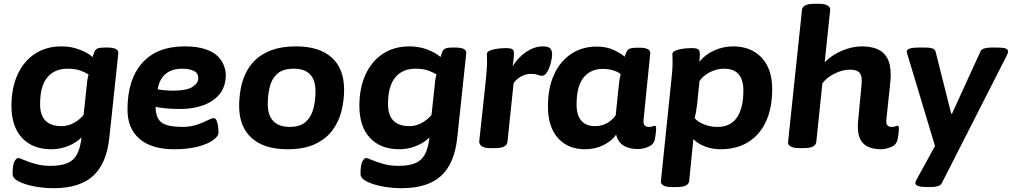

<svg xmlns="http://www.w3.org/2000/svg" viewBox="-20 -774 5302 1006"><path d="M261 212Q209 212 159.5 202.5Q110 193 78 176.5Q46 160 46 138Q46 87 56.5 70.5Q67 54 74 54Q82 54 106 64.5Q130 75 166 85Q202 95 244 95Q299 95 332.5 81Q366 67 383.5 34.5Q401 2 407 -54Q381 -27 338.5 -9.5Q296 8 249 8Q151 8 95.5 -51.5Q40 -111 40 -219Q40 -313 72 -383Q104 -453 163 -492Q222 -531 302 -531Q354 -531 398.5 -513.5Q443 -496 465 -475Q469 -489 474 -501Q480 -516 492.5 -520.5Q505 -525 529 -525H541Q602 -525 600 -496L553 -54Q539 82 468.5 147Q398 212 261 212ZM303 -113Q336 -113 367 -130Q398 -147 418 -172L432 -302Q435 -333 437 -350Q439 -367 444 -383Q429 -394 402 -404Q375 -414 333 -414Q266 -414 228 -368.5Q190 -323 190 -228Q190 -113 303 -113Z M892 8Q775 8 711.5 -46Q648 -100 648 -200Q648 -358 725.5 -444.5Q803 -531 946 -531Q1014 -531 1057 -516Q1100 -501 1122.5 -477.5Q1145 -454 1154 -428.5Q1163 -403 1163 -382Q1163 -321 1131 -281.5Q1099 -242 1045 -222.5Q991 -203 925 -203Q883 -203 851.5 -206Q820 -209 795 -214Q796 -154 827.5 -131.5Q859 -109 936 -109Q978 -109 1011.5 -120.5Q1045 -132 1067.5 -143.5Q1090 -155 1099 -155Q1110 -155 1115.5 -141Q1121 -127 1123 -109.5Q1125 -92 1125 -81Q1125 -60 1096.5 -39.5Q1068 -19 1016 -5.5Q964 8 892 8ZM886 -299Q958 -299 988.5 -318.5Q1019 -338 1019 -365Q1019 -391 995.5 -402.5Q972 -414 936 -414Q825 -414 806 -306Q821 -303 844 -301Q867 -299 886 -299Z M1486 8Q1364 8 1298.5 -51Q1233 -110 1233 -219Q1233 -259 1240 -302Q1247 -345 1265.5 -386Q1284 -427 1317.5 -459.5Q1351 -492 1403.5 -511.5Q1456 -531 1531 -531Q1653 -531 1718 -472.5Q1783 -414 1783 -304Q1783 -247 1769 -191.5Q1755 -136 1721.5 -91Q1688 -46 1630.5 -19Q1573 8 1486 8ZM1498 -109Q1553 -109 1582 -135.5Q1611 -162 1622 -204.5Q1633 -247 1633 -296Q1633 -414 1519 -414Q1463 -414 1433.5 -388Q1404 -362 1393.5 -319.5Q1383 -277 1383 -228Q1383 -169 1412.5 -139Q1442 -109 1498 -109Z M2084 212Q2032 212 1982.5 202.5Q1933 193 1901 176.5Q1869 160 1869 138Q1869 87 1879.5 70.5Q1890 54 1897 54Q1905 54 1929 64.5Q1953 75 1989 85Q2025 95 2067 95Q2122 95 2155.5 81Q2189 67 2206.5 34.5Q2224 2 2230 -54Q2204 -27 2161.5 -9.5Q2119 8 2072 8Q1974 8 1918.5 -51.5Q1863 -111 1863 -219Q1863 -313 1895 -383Q1927 -453 1986 -492Q2045 -531 2125 -531Q2177 -531 2221.5 -513.5Q2266 -496 2288 -475Q2292 -489 2297 -501Q2303 -516 2315.5 -520.5Q2328 -525 2352 -525H2364Q2425 -525 2423 -496L2376 -54Q2362 82 2291.5 147Q2221 212 2084 212ZM2126 -113Q2159 -113 2190 -130Q2221 -147 2241 -172L2255 -302Q2258 -333 2260 -350Q2262 -367 2267 -383Q2252 -394 2225 -404Q2198 -414 2156 -414Q2089 -414 2051 -368.5Q2013 -323 2013 -228Q2013 -113 2126 -113Z M2548 2Q2518 2 2504 -8Q2490 -18 2491 -34L2525 -349Q2528 -381 2530 -406Q2532 -431 2532 -453Q2532 -467 2531.5 -474.5Q2531 -482 2531 -491Q2531 -501 2543 -507Q2555 -513 2573 -516.5Q2591 -520 2607.5 -521Q2624 -522 2632 -522Q2653 -522 2663 -517Q2673 -512 2673 -492Q2673 -472 2666 -427Q2696 -475 2738.5 -503Q2781 -531 2824 -531Q2855 -531 2864 -519Q2873 -507 2873 -490Q2873 -473 2866.5 -446.5Q2860 -420 2848 -398.5Q2836 -377 2820 -377Q2808 -377 2796 -382Q2784 -387 2762 -387Q2735 -387 2710.5 -373.5Q2686 -360 2671 -338L2639 -32Q2636 2 2576 2Z M3045 8Q2956 8 2903.5 -50.5Q2851 -109 2851 -218Q2851 -312 2882.5 -382Q2914 -452 2972 -491Q3030 -530 3107 -530Q3159 -530 3198 -511Q3237 -492 3253 -477Q3259 -495 3264 -505Q3269 -515 3281 -519.5Q3293 -524 3318 -524H3330Q3390 -524 3387 -494L3352 -147Q3350 -126 3357.5 -117.5Q3365 -109 3381 -109Q3392 -109 3399.5 -112Q3407 -115 3410 -115Q3418 -115 3418 -103Q3418 -99 3417 -84.5Q3416 -70 3411 -44Q3406 -17 3377.5 -5Q3349 7 3323 7Q3277 7 3248 -10.5Q3219 -28 3208 -68Q3185 -35 3141.5 -13.5Q3098 8 3045 8ZM3098 -113Q3134 -113 3162.5 -130Q3191 -147 3206 -170L3220 -305Q3223 -336 3225.5 -353Q3228 -370 3232 -386Q3219 -397 3193.5 -405Q3168 -413 3139 -413Q3074 -413 3037.5 -367.5Q3001 -322 3001 -227Q3001 -170 3026 -141.5Q3051 -113 3098 -113Z M3500 206Q3467 206 3454 196.5Q3441 187 3443 174L3497 -349Q3500 -376 3502 -399.5Q3504 -423 3504 -453Q3504 -462 3503.5 -471Q3503 -480 3503 -491Q3503 -501 3515.5 -507Q3528 -513 3545.5 -516.5Q3563 -520 3579.5 -521Q3596 -522 3604 -522Q3630 -522 3638.5 -515.5Q3647 -509 3647 -490Q3647 -472 3644 -450Q3674 -488 3722 -509.5Q3770 -531 3821 -531Q3915 -531 3970.5 -472Q4026 -413 4026 -307Q4026 -207 3993 -136.5Q3960 -66 3899.5 -29Q3839 8 3756 8Q3712 8 3674 -6.5Q3636 -21 3613 -45L3591 174Q3588 206 3528 206ZM3740 -109Q3807 -109 3841 -158Q3875 -207 3875 -300Q3875 -414 3774 -414Q3735 -414 3699 -395.5Q3663 -377 3645 -349L3632 -223Q3630 -205 3626.5 -186Q3623 -167 3620 -155Q3635 -136 3668 -122.5Q3701 -109 3740 -109Z M4595 8Q4556 8 4527 -5.5Q4498 -19 4484.5 -51Q4471 -83 4476 -139L4493 -318Q4494 -327 4494.5 -334.5Q4495 -342 4495 -355Q4495 -384 4480 -396.5Q4465 -409 4433 -409Q4395 -409 4354 -389Q4313 -369 4289 -338L4257 -30Q4253 2 4193 2H4166Q4136 2 4121.5 -7.5Q4107 -17 4109 -29L4182 -722Q4185 -754 4245 -754H4273Q4303 -754 4317 -744.5Q4331 -735 4330 -723L4301 -448Q4339 -486 4392 -508.5Q4445 -531 4496 -531Q4540 -531 4574 -518Q4608 -505 4627.5 -472Q4647 -439 4647 -380Q4647 -368 4646 -357Q4645 -346 4644 -334L4624 -147Q4622 -126 4629.5 -117.5Q4637 -109 4653 -109Q4664 -109 4671.5 -112Q4679 -115 4682 -115Q4690 -115 4690 -103Q4690 -99 4689 -84.5Q4688 -70 4683 -44Q4678 -16 4649.5 -4Q4621 8 4595 8Z M4836 206Q4776 206 4776 185Q4776 181 4778 176Q4780 171 4783 166L4879 -9L4736 -484Q4731 -496 4731 -504Q4731 -525 4797 -525H4829Q4850 -525 4864.5 -520.5Q4879 -516 4882 -504L4964 -178H4968L5117 -504Q5122 -516 5138 -520.5Q5154 -525 5176 -525H5203Q5235 -525 5248.5 -520Q5262 -515 5262 -505Q5262 -497 5256 -485L4915 185Q4909 197 4894 201.5Q4879 206 4857 206Z"/></svg>

Font: Asap Semi Expanded Semi Expanded Regular
Style: Bold Italic
Weight: 700
Width: 6
Italic angle: -6°
Designer: Pablo Cosgaya
Foundry: Omnibus-Type
Version: Version 3.001; ttfautohint (v1.8.4.7-5d5b)